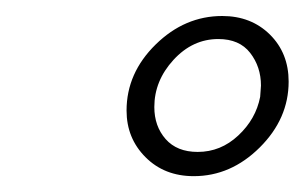

<svg xmlns="http://www.w3.org/2000/svg" viewBox="-20 -707 381 240"><path d="M257.8 -687Q293.9 -687 317.4 -663.8Q340.8 -640.6 340.8 -605Q340.8 -558.6 304.7 -522.7Q268.6 -486.8 222.2 -486.8Q185.5 -486.8 161.9 -510.5Q138.2 -534.2 138.2 -568.8Q138.2 -615.7 174.6 -651.4Q210.9 -687 257.8 -687ZM306.2 -600.1Q306.2 -623.5 292.7 -640.9Q279.3 -658.2 252.9 -658.2Q220.7 -658.2 196.8 -632.1Q172.9 -606 172.9 -573.2Q172.9 -549.3 187 -533.2Q201.2 -517.1 227.1 -517.1Q255.9 -517.1 277.8 -537.6Q299.8 -558.1 305.2 -585.9Q305.2 -587.9 305.7 -592.8Q306.2 -597.7 306.2 -600.1Z"/></svg>

Font: Common Serif News
Style: Italic
Weight: 450
Italic angle: -12°
Designer: Philipp H. Poll, Khaled Hosny
Foundry: Stefan Peev, Context Ltd.
Version: Version 1.026